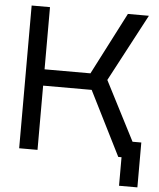

<svg xmlns="http://www.w3.org/2000/svg" viewBox="-57 -749 776 938"><g transform="rotate(5 331.0 -280.0)"><path d="M60 0V-700H150V-395H375L532 -700H635L460 -370L609 -80H652V140H562V0H546L388 -315H150V0Z"/></g></svg>

Font: Tektur
Style: Regular
Weight: 400
Designer: Adam Jagosz
Foundry: Adam Jagosz
Version: Version 1.005;gftools[0.9.30]